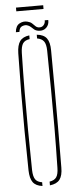

<svg xmlns="http://www.w3.org/2000/svg" viewBox="-63 -990 410 1026"><g transform="rotate(-5 142.0 -477.0)"><path d="M122 4Q86.5 -0.5 71.2 -21.5Q56 -42.5 55 -85Q53 -197.5 52.2 -298.5Q51.5 -399.5 52.2 -500.5Q53 -601.5 55 -714Q56 -757 71.2 -778.2Q86.5 -799.5 122 -804V-784Q96 -780.5 85.5 -764.5Q75 -748.5 74 -714Q71.5 -604 71 -503.8Q70.5 -403.5 71.2 -301.5Q72 -199.5 74 -85Q75 -51.5 85.5 -35.8Q96 -20 122 -16ZM162 4V-16Q188 -20 198.8 -35.8Q209.5 -51.5 210 -85Q212.5 -199.5 213 -301.5Q213.5 -403.5 212.5 -503.8Q211.5 -604 210 -714Q209.5 -748.5 198.5 -764Q187.5 -779.5 162 -784V-804Q199 -800.5 215 -779Q231 -757.5 231 -714Q232 -601.5 232.2 -500.5Q232.5 -399.5 232.2 -298.5Q232 -197.5 231 -85Q231 -42.5 215 -21.2Q199 0 162 4ZM211 -877H230Q231.5 -852.5 215.8 -836.8Q200 -821 175 -824Q159.5 -826 150.8 -833.2Q142 -840.5 134.2 -848Q126.5 -855.5 114 -859Q103 -862 88.2 -856.2Q73.5 -850.5 71 -827H52Q55 -861 75.8 -872.2Q96.5 -883.5 118 -878Q133.5 -874.5 142.2 -866.5Q151 -858.5 158.2 -851Q165.5 -843.5 176 -842Q192.5 -840 202.2 -851Q212 -862 211 -877ZM64 -958H210V-938H64Z"/></g></svg>

Font: Big Shoulders Stencil Display Thin
Style: Regular
Weight: 100
Designer: Patric King
Foundry: XO Type Co
Version: Version 1.000